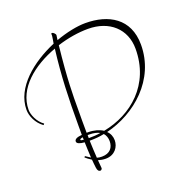

<svg xmlns="http://www.w3.org/2000/svg" viewBox="-142 -881 1017 1061"><g transform="rotate(-20 367.0 -350.5)"><path d="M211 -46C219 -39 231 -29 246 -20C247 -4 249 12 251 29C253 46 260 53 270 53C273 53 280 48 280 42C280 40 279 32 279 29C278 18 277 6 276 -6C289 -2 304 1 320 1C375 1 401 -41 401 -78C401 -100 393 -120 377 -135C550 -177 718 -319 718 -525C718 -680 604 -742 469 -742C420 -742 357 -729 293 -706C294 -715 296 -724 297 -734C297 -742 284 -754 277 -754C271 -754 273 -745 273 -739C273 -738 271 -726 270 -718C269 -710 267 -702 266 -695C131 -638 0 -534 0 -402C0 -367 20 -319 60 -291L66 -298C30 -323 11 -370 11 -398C11 -525 129 -618 263 -667C244 -514 240 -382 240 -226V-168C213 -166 196 -159 196 -145C196 -132 215 -126 241 -124C242 -94 243 -64 245 -33C235 -39 226 -45 216 -52ZM269 -307C269 -392 269 -483 290 -677C352 -697 416 -707 472 -707C598 -707 682 -630 682 -514C682 -303 532 -179 364 -147C343 -161 313 -170 278 -170H269C268 -221 269 -270 269 -307ZM270 -123H275C301 -123 329 -125 356 -131C367 -119 373 -102 373 -83C373 -46 352 -17 304 -17C293 -17 284 -18 275 -21C273 -53 271 -88 270 -123ZM270 -156H280C305 -156 325 -151 340 -143C318 -139 295 -138 272 -138H270ZM241 -139C231 -140 223 -141 223 -145C223 -149 229 -152 240 -154C240 -149 241 -144 241 -139Z"/></g></svg>

Font: Stalemate
Style: Regular
Weight: 400
Designer: Astigmatic (AOETI)
Foundry: Astigmatic (AOETI)
Version: Version 001.000